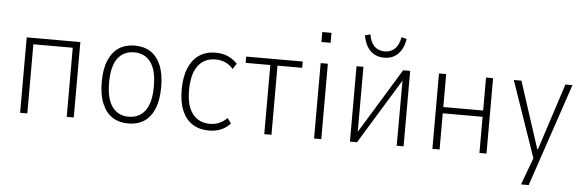

<svg xmlns="http://www.w3.org/2000/svg" viewBox="-53 -887 3804 1248"><g transform="rotate(5 1849.0 -263.0)"><path d="M94 0V-492H444V0H398V-451H141V0Z M800 8Q739 8 696 -20Q653 -48 629 -105Q605 -162 605 -247Q605 -331 629 -387.5Q653 -444 696 -472Q739 -500 799 -500Q860 -500 903 -472Q946 -444 969.5 -387.5Q993 -331 993 -247Q993 -162 969.5 -105Q946 -48 903 -20Q860 8 800 8ZM798 -36Q868 -36 906.5 -88Q945 -140 945 -247Q945 -353 906.5 -404.5Q868 -456 799 -456Q730 -456 691.5 -404.5Q653 -353 653 -247Q653 -140 691.5 -88Q730 -36 798 -36Z M1326 8Q1264 8 1219.5 -20Q1175 -48 1151 -104Q1127 -160 1127 -243Q1127 -325 1151.5 -383Q1176 -441 1220.5 -470.5Q1265 -500 1326 -500Q1371 -500 1406.5 -484.5Q1442 -469 1469 -440L1445 -404Q1425 -428 1396 -442Q1367 -456 1330 -456Q1256 -456 1215.5 -401.5Q1175 -347 1175 -241Q1175 -139 1216 -87.5Q1257 -36 1328 -36Q1366 -36 1394 -50Q1422 -64 1441 -84L1465 -50Q1440 -22 1406 -7Q1372 8 1326 8Z M1687 0V-451H1526V-492H1895V-451H1734V0Z M2005 -629V-694H2065V-629ZM2012 0V-492H2059V0Z M2246 0V-492H2291V-63H2288L2550 -492H2596V0H2551L2552 -430H2555L2292 0ZM2420 -563Q2380 -563 2352 -580Q2324 -597 2307 -626.5Q2290 -656 2283 -697L2318 -706Q2326 -655 2352 -629.5Q2378 -604 2420 -604Q2461 -604 2487 -630.5Q2513 -657 2521 -706L2555 -697Q2549 -657 2532 -627Q2515 -597 2487 -580Q2459 -563 2420 -563Z M2784 0V-492H2831V-277H3091V-492H3137V0H3091V-236H2831V0Z M3378 180 3453 -22V32L3272 -492H3322L3463 -58H3468L3609 -492H3655L3428 180Z"/></g></svg>

Font: Nunito Sans 7pt Condensed ExtraLight
Style: Regular
Weight: 250
Width: 3
Designer: Vernon Adams
Foundry: Vernon Adams
Version: Version 3.101;gftools[0.9.27]